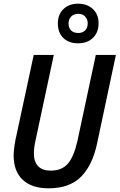

<svg xmlns="http://www.w3.org/2000/svg" viewBox="-20 -1012 649 1042"><path d="M54 -168Q54 -201 64 -253L163 -714H272L173 -251Q164 -212 164 -179Q164 -134 187 -110Q210 -86 255 -86Q316 -86 348.5 -124Q381 -162 400 -246L500 -714H609L507 -234Q482 -115 419.5 -52.5Q357 10 244 10Q152 10 103 -36.5Q54 -83 54 -168ZM294 -885Q294 -934 324.5 -963Q355 -992 404 -992Q453 -992 484 -963Q515 -934 515 -886Q515 -836 484.5 -806.5Q454 -777 404 -777Q353 -777 323.5 -806Q294 -835 294 -885ZM456 -885Q456 -908 442 -922.5Q428 -937 405 -937Q381 -937 366.5 -922.5Q352 -908 352 -885Q352 -861 365.5 -847Q379 -833 405 -833Q428 -833 442 -847Q456 -861 456 -885Z"/></svg>

Font: Noto Sans UI NarrowMedium
Style: Italic
Weight: 500
Width: 4
Italic angle: -12°
Designer: Monotype Design Team
Foundry: Monotype Imaging Inc.
Version: Version 1.001